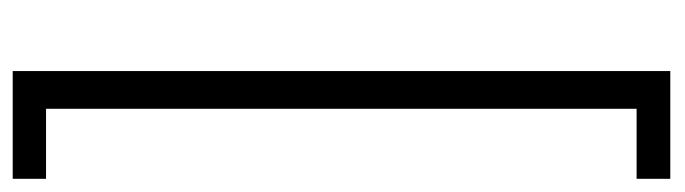

<svg xmlns="http://www.w3.org/2000/svg" viewBox="-380 -472 1002 281"><g transform="rotate(90 120.5 -331.0)"><path d="M241.2 -762.2H138.7V102.1H241.2V150.9H83.5V-811.5H241.2Z"/></g></svg>

Font: Vazirmatn FD ExtraLight
Style: Regular
Weight: 200
Designer: Saber Rastikerdar
Foundry: Saber Rastikerdar
Version: Version 33.003